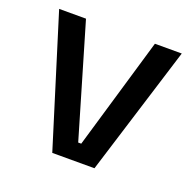

<svg xmlns="http://www.w3.org/2000/svg" viewBox="-94 -585 688 682"><g transform="rotate(20 250.0 -244.5)"><path d="M256 -66 380.5 -489H482L330 0H170.5L18.5 -489H120L244.5 -66Z"/></g></svg>

Font: Anek Bangla Medium Medium
Style: Regular
Weight: 500
Version: Version 1.003